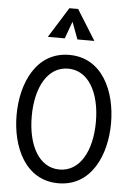

<svg xmlns="http://www.w3.org/2000/svg" viewBox="-63 -1016 736 1073"><g transform="rotate(5 305.0 -480.0)"><path d="M305 -710C120 -710 40 -529 40 -350C40 -171 120 10 305 10C490 10 570 -171 570 -350C570 -529 490 -710 305 -710ZM305 -67C190 -67 125 -188 125 -350C125 -512 190 -633 305 -633C420 -633 485 -512 485 -350C485 -188 420 -67 305 -67ZM437 -800 331 -970H282L176 -800H271L306 -896L342 -800Z"/></g></svg>

Font: Necto Mono
Style: Regular
Weight: 400
Designer: Marco Condello
Foundry: Collletttivo
Version: Version 1.300;Glyphs 3.2 (3217)